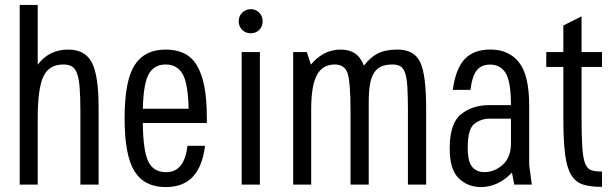

<svg xmlns="http://www.w3.org/2000/svg" viewBox="-20 -750 2480 780"><path d="M60 0H133.2V-268.8Q133.2 -389.8 156.1 -438.9Q179 -488 237 -488Q258.2 -488 271.7 -480.3Q285.2 -472.6 292.9 -451.9Q300.6 -431.2 303.6 -394.2Q306.6 -357.2 306.6 -297.8V0H380.6V-312.4Q380.6 -444 353 -496.3Q325.4 -548.6 257.2 -548.6Q218 -548.6 187.4 -533.4Q156.8 -518.2 133.2 -487.4V-730H60Z M654.6 -50.6Q603.8 -50.6 582.6 -93.5Q561.4 -136.4 560.2 -250.4H820.2V-273.6Q820.2 -348.6 809.8 -400.6Q799.4 -452.6 779 -485.7Q758.6 -518.8 727 -533.7Q695.4 -548.6 653.2 -548.6Q567.2 -548.6 526.7 -485.2Q486.2 -421.8 486.2 -269.8Q486.2 -118.2 526.5 -54.1Q566.8 10 652.8 10Q724.8 10 763.8 -32.4Q802.8 -74.8 813 -157.8H741.8Q734.6 -102 713.1 -76.3Q691.6 -50.6 654.6 -50.6ZM653.4 -488Q698.8 -488 721.4 -450.2Q744 -412.4 746.2 -308.2H560.4Q562.4 -409.8 584.2 -448.9Q606 -488 653.4 -488Z M1035.8 0V-538.6H961.8V0ZM949.8 -663.8Q949.8 -642.4 964 -628.6Q978.2 -614.8 998.8 -614.8Q1019.4 -614.8 1033.2 -628.6Q1047 -642.4 1047 -663.8Q1047 -684.4 1033.2 -698.6Q1019.4 -712.8 998.8 -712.8Q978.2 -712.8 964 -698.6Q949.8 -684.4 949.8 -663.8Z M1171 0H1244.2V-307.2Q1244.2 -400.8 1267.1 -444.4Q1290 -488 1339.4 -488Q1380.6 -488 1392.3 -451.7Q1404 -415.4 1404 -300.2V0H1478V-335.6Q1478 -380.4 1483.5 -409.8Q1489 -439.2 1501.1 -456.6Q1513.2 -474 1531.4 -481Q1549.6 -488 1574 -488Q1594 -488 1606.6 -480.6Q1619.2 -473.2 1626 -452.8Q1632.8 -432.4 1635 -395.6Q1637.2 -358.8 1637.2 -300.2V0H1711.2V-310Q1711.2 -446.8 1686.9 -497.7Q1662.6 -548.6 1594.8 -548.6Q1546.2 -548.6 1515.2 -533Q1484.2 -517.4 1458.8 -483.4Q1443.4 -520.2 1420 -534.4Q1396.6 -548.6 1364.4 -548.6Q1326.4 -548.6 1295.7 -531.8Q1265 -515 1243 -487.4L1226.6 -538.6H1171Z M1967.8 -323Q1899.2 -323 1853 -285.9Q1806.8 -248.8 1806.8 -147Q1806.8 -61 1843.7 -25.5Q1880.6 10 1935 10Q1967.2 10 1999.8 -4.7Q2032.4 -19.4 2059.8 -49L2069.2 0H2140.4L2129.8 -81V-323ZM1819.4 -385H1891.2Q1898.6 -443 1917.6 -465.3Q1936.6 -487.6 1971.2 -487.6Q2013.6 -487.6 2034.7 -452.4Q2055.8 -417.2 2055.8 -321H2129.8Q2129.8 -444 2088.7 -496.4Q2047.6 -548.8 1971.8 -548.8Q1905.2 -548.8 1868.4 -510.6Q1831.6 -472.4 1819.4 -385ZM1880.2 -150.4Q1880.2 -226.4 1907.3 -247.2Q1934.4 -268 1968.8 -268H2055.8V-168.4Q2055.8 -110.8 2022.5 -80.8Q1989.2 -50.8 1947.2 -50.8Q1916.8 -50.8 1898.5 -71.7Q1880.2 -92.6 1880.2 -150.4Z M2199.2 -538.6V-478H2268.6V-270.2Q2268.6 -177.6 2275.8 -122.3Q2283 -67 2301.3 -38Q2319.6 -9 2349.9 0.1Q2380.2 9.2 2425.6 9.2V-53.2Q2399.2 -53.2 2382.9 -58.2Q2366.6 -63.2 2357.7 -84.6Q2348.8 -106 2345.7 -149.5Q2342.6 -193 2342.6 -270V-478H2425.6V-538.6H2342.6V-683.6L2268.6 -646.4V-538.6Z"/></svg>

Font: Secuela Light
Style: Regular
Weight: 300
Designer: Fernando Haro
Foundry: deFharo
Version: Version 1.708